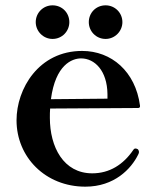

<svg xmlns="http://www.w3.org/2000/svg" viewBox="-20 -687 594 720"><path d="M177 -541C213 -541 240 -570 240 -604C240 -639 213 -667 177 -667C142 -667 114 -639 114 -604C114 -570 142 -541 177 -541ZM376 -541C411 -541 439 -570 439 -604C439 -639 411 -667 376 -667C340 -667 313 -639 313 -604C313 -570 340 -541 376 -541ZM493 -129C491 -130 490 -130 489 -130C486 -130 483 -130 480 -125C442 -69 390 -37 326 -37C218 -37 167 -136 167 -245C167 -257 167 -269 168 -280L498 -282C503 -282 506 -285 505 -291C488 -419 398 -496 288 -496C125 -496 42 -354 42 -236C42 -98 150 13 300 13C409 13 472 -54 498 -107C499 -110 501 -112 501 -116C501 -117 501 -118 501 -118C501 -121 500 -123 499 -124C498 -128 495 -128 493 -129ZM284 -468C335 -468 382 -422 383 -334V-317L171 -315C188 -444 250 -468 284 -468Z"/></svg>

Font: Shippori Mincho OTF
Style: Bold
Weight: 800
Designer: FONTDASU
Foundry: FONTDASU / Google Inc. / but / Adobe
Version: Version 3.300;hotconv 1.0.109;makeotfexe 2.5.65596